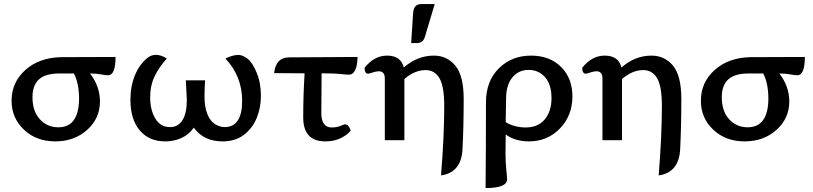

<svg xmlns="http://www.w3.org/2000/svg" viewBox="-20 -704 4084 964"><path d="M257.8 5.9Q162.1 5.9 100.1 -53Q38.1 -111.8 38.1 -198.2Q38.1 -290 106.7 -352.1Q175.3 -414.1 285.2 -417L560.1 -418Q560.1 -326.2 522.5 -326.2Q509.8 -326.2 486.3 -330.6Q462.9 -335 432.1 -335Q481.9 -270 481.9 -194.8Q481.9 -109.4 417.5 -51.8Q353 5.9 257.8 5.9ZM272.9 -64.9Q375 -64.9 377 -206.1Q377 -285.6 351.1 -335H277.8Q208 -335 175.5 -305.4Q143.1 -275.9 143.1 -215.8Q143.1 -145.5 180.2 -105.2Q217.3 -64.9 272.9 -64.9Z M1097.2 5.9Q1002.9 5.9 953.1 -63Q928.2 -27.8 890.6 -11Q853 5.9 810.1 5.9Q728 5.9 681.4 -49.6Q634.8 -105 634.8 -203.1Q634.8 -272 658 -327.4Q681.2 -382.8 721.2 -414.1Q740.2 -428.7 762.7 -428.7Q788.1 -428.7 817.9 -410.2Q779.8 -369.1 756.8 -322Q733.9 -274.9 733.9 -214.8Q733.9 -152.8 759.5 -109.4Q785.2 -65.9 833 -65.9Q875 -65.9 896.5 -101.1Q918 -136.2 918 -202.1Q918 -215.8 913.1 -300.8H1009.8Q1006.8 -261.2 1006.8 -221.2Q1006.8 -166.5 1021 -131.3Q1035.2 -96.2 1059.1 -81.1Q1083 -65.9 1107.9 -65.9Q1195.8 -65.9 1195.8 -198.2Q1195.8 -320.8 1111.8 -410.2Q1148.9 -428.2 1176.3 -428.2Q1197.8 -428.2 1222.4 -409.7Q1247.1 -391.1 1268.6 -339.6Q1290 -288.1 1290 -223.1Q1290 -163.1 1268.6 -111.1Q1247.1 -59.1 1204.1 -26.6Q1161.1 5.9 1097.2 5.9Z M1613.3 5.9Q1502.4 5.9 1502.4 -114.7Q1502.4 -225.6 1509.3 -335.9L1356.4 -336.9Q1364.3 -416 1433.1 -416L1775.4 -418Q1772.5 -329.1 1731.9 -329.1Q1719.2 -329.1 1689.2 -332.5Q1659.2 -335.9 1594.7 -335.9L1593.3 -137.2Q1593.3 -64 1645.5 -64Q1675.3 -64 1701.7 -76.7Q1707.5 -79.6 1712.9 -79.6Q1731 -79.6 1740.7 -47.9Q1721.7 -24.9 1689 -9.5Q1656.2 5.9 1613.3 5.9Z M2194.3 176.8Q2210.4 -20 2210.4 -171.9Q2210.4 -271 2186.3 -311.5Q2162.1 -352.1 2117.2 -352.1Q2062 -352.1 2010.3 -307.1V0H1912.1V-310.1Q1912.1 -346.2 1881.3 -346.2Q1869.1 -346.2 1851.1 -340.1Q1833 -334 1828.6 -334Q1810.5 -334 1810.5 -363.8Q1858.9 -424.8 1923.3 -424.8Q1993.2 -424.8 2007.3 -365.2Q2075.7 -424.8 2158.2 -424.8Q2224.1 -424.8 2266.1 -374.5Q2308.1 -324.2 2308.1 -207Q2308.1 -72.3 2302.2 44.9Q2296.4 162.1 2194.3 176.8ZM2074.2 -487.8H2044.4L2054.2 -638.7Q2057.1 -683.6 2095.2 -683.6H2162.6L2113.3 -519Q2104 -487.8 2074.2 -487.8Z M2418 240.2Q2419.9 34.2 2419.9 -189Q2419.9 -296.9 2484.6 -360.8Q2549.3 -424.8 2646 -424.8Q2740.2 -424.8 2797.1 -367.9Q2854 -311 2854 -220.2Q2854 -124 2791.5 -59.1Q2729 5.9 2635.3 5.9Q2566.4 5.9 2519 -28.8L2518.1 65.4Q2518.1 110.4 2522 147.7Q2525.9 185.1 2525.9 196.3Q2525.9 240.2 2418 240.2ZM2618.2 -64Q2681.2 -64 2715.1 -104.5Q2749 -145 2749 -211.9Q2749 -279.3 2716.8 -316.2Q2684.6 -353 2634.3 -353Q2583 -353 2552 -314.7Q2521 -276.4 2521 -208L2519 -90.8Q2538.6 -78.1 2565.7 -71Q2592.8 -64 2618.2 -64Z M3287.1 176.8Q3303.2 -20 3303.2 -171.9Q3303.2 -271 3279.1 -311.5Q3254.9 -352.1 3210 -352.1Q3154.8 -352.1 3103 -307.1V0H3004.9V-310.1Q3004.9 -346.2 2974.1 -346.2Q2961.9 -346.2 2943.8 -340.1Q2925.8 -334 2921.4 -334Q2903.3 -334 2903.3 -363.8Q2951.7 -424.8 3016.1 -424.8Q3085.9 -424.8 3100.1 -365.2Q3168.5 -424.8 3251 -424.8Q3316.9 -424.8 3358.9 -374.5Q3400.9 -324.2 3400.9 -207Q3400.9 -72.3 3395 44.9Q3389.2 162.1 3287.1 176.8Z M3718.8 5.9Q3623 5.9 3561 -53Q3499 -111.8 3499 -198.2Q3499 -290 3567.6 -352.1Q3636.2 -414.1 3746.1 -417L4021 -418Q4021 -326.2 3983.4 -326.2Q3970.7 -326.2 3947.3 -330.6Q3923.8 -335 3893.1 -335Q3942.9 -270 3942.9 -194.8Q3942.9 -109.4 3878.4 -51.8Q3814 5.9 3718.8 5.9ZM3733.9 -64.9Q3835.9 -64.9 3837.9 -206.1Q3837.9 -285.6 3812 -335H3738.8Q3668.9 -335 3636.5 -305.4Q3604 -275.9 3604 -215.8Q3604 -145.5 3641.1 -105.2Q3678.2 -64.9 3733.9 -64.9Z"/></svg>

Font: Bainsley
Style: Regular
Weight: 400
Designer: Paul James MIller
Foundry: High-Logic / Made with FontCreator
Version: Version 1.411;March 28, 2021;FontCreator 13.0.0.2683 64-bit